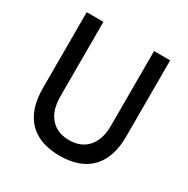

<svg xmlns="http://www.w3.org/2000/svg" viewBox="-181 -960 1112 1136"><g transform="rotate(30 375.0 -392.0)"><path d="M204 -800V-290Q204 -197 249.5 -144.5Q295 -92 377 -92Q459 -92 504.5 -144.5Q550 -197 550 -290V-800H660V-280Q660 -136 587 -60Q514 16 375 16Q236 16 163 -60Q90 -136 90 -280V-800Z"/></g></svg>

Font: Martian Mono sWd Rg
Style: Regular
Weight: 400
Width: 6
Monospace: yes
Designer: Roman Shamin
Foundry: Evil Martians
Version: Version 1.000